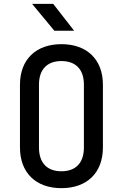

<svg xmlns="http://www.w3.org/2000/svg" viewBox="-20 -970 640 1000"><path d="M366 -810 257 -950H147L263 -810ZM300 10C433 10 516 -70 516 -202V-529C516 -660 433 -740 300 -740C167 -740 84 -660 84 -529V-202C84 -70 167 10 300 10ZM300 -78C225 -78 183 -122 183 -202V-529C183 -608 225 -652 300 -652C375 -652 417 -608 417 -529V-202C417 -122 375 -78 300 -78Z"/></svg>

Font: Tekne LDO Medium
Style: Regular
Weight: 500
Monospace: yes
Designer: Alessio Laiso, Mario Rullo, Paolo Rosset
Foundry: Alessio Laiso
Version: Version 1.000;hotconv 1.0.109;makeotfexe 2.5.65596